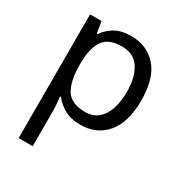

<svg xmlns="http://www.w3.org/2000/svg" viewBox="-183 -674 980 1043"><g transform="rotate(30 307.5 -153.0)"><path d="M340 -546Q439 -546 499.5 -477Q560 -408 560 -269Q560 -132 499.5 -61Q439 10 339 10Q277 10 236.5 -13.5Q196 -37 173 -68H167Q169 -51 171 -25Q173 1 173 20V240H85V-536H157L169 -463H173Q197 -498 236 -522Q275 -546 340 -546ZM324 -472Q242 -472 208.5 -426Q175 -380 173 -286V-269Q173 -170 205.5 -116.5Q238 -63 326 -63Q375 -63 406.5 -90Q438 -117 453.5 -163.5Q469 -210 469 -270Q469 -362 433.5 -417Q398 -472 324 -472Z"/></g></svg>

Font: Noto Sans Cypro Minoan
Style: Regular
Weight: 400
Designer: David Williams
Foundry: David Williams
Version: Version 1.503; ttfautohint (v1.8.4.7-5d5b)